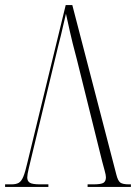

<svg xmlns="http://www.w3.org/2000/svg" viewBox="-21 -734 534 754"><path d="M281 -500Q262 -571 253.5 -610Q245 -649 238 -680Q231 -652 225.5 -626.5Q220 -601 208 -555L103 -119Q98 -98 92 -73Q86 -48 86 -37Q86 -23 96 -16.5Q106 -10 137 -10H169V0H-1V-10H24Q42 -10 52.5 -16Q63 -22 70.5 -40Q78 -58 86 -93L237 -714H263L436 -48Q442 -24 451.5 -17Q461 -10 486 -10H493V0H323V-10H345Q377 -10 386 -16.5Q395 -23 395 -38Q395 -46 390 -64Q385 -82 380 -101Z"/></svg>

Font: Noto Serif Display ExtraCondensed ExtraLight
Style: Regular
Weight: 200
Width: 2
Designer: Monotype Design Team
Foundry: Monotype Imaging Inc.
Version: Version 2.009